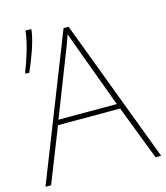

<svg xmlns="http://www.w3.org/2000/svg" viewBox="-112 -838 801 925"><g transform="rotate(-15 288.5 -376.0)"><path d="M435 -296H144L260 -593Q268 -613 277 -636.5Q286 -660 293 -682Q303 -654 311 -632.5Q319 -611 325 -594ZM549 0H577L307 -716H282L0 0H28L135 -271H445ZM48 -551H67Q84 -589 103.5 -643Q123 -697 130 -743V-752H102Q96 -704 80 -650Q64 -596 48 -558Z"/></g></svg>

Font: Noto Sans UI Thin
Style: Regular
Weight: 250
Designer: Monotype Design Team
Foundry: Monotype Imaging Inc.
Version: Version 1.901